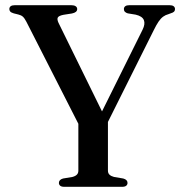

<svg xmlns="http://www.w3.org/2000/svg" viewBox="-20 -720 704 740"><path d="M387.5 -233 296.5 -214.5 81.5 -636.5Q74.5 -650 68 -655.8Q61.5 -661.5 51 -664L33 -668.5Q23 -671.5 19.5 -675.5Q16 -679.5 16 -685Q16 -692 21.2 -696Q26.5 -700 37.5 -700H254.5Q265.5 -700 271.5 -696Q277.5 -692 277.5 -685Q277.5 -672 257 -668L225 -663Q207 -659.5 203 -652.8Q199 -646 205.5 -632L385 -266.5L351.5 -247L529.5 -605.5Q540.5 -627.5 534.5 -642.5Q528.5 -657.5 503 -663.5L472.5 -668.5Q465.5 -670.5 461.5 -674.5Q457.5 -678.5 457.5 -685Q457.5 -692 462.8 -696Q468 -700 478.5 -700H633Q644 -700 649.2 -696Q654.5 -692 654.5 -685Q654.5 -679 651 -675.2Q647.5 -671.5 637.5 -668.5L629.5 -665.5Q618 -662.5 608.8 -655.8Q599.5 -649 591 -636.5Q582.5 -624 572 -602.5ZM282 -255 396 -256.5V-62.5Q396 -52.5 402 -46.8Q408 -41 419.5 -38L455 -32Q471.5 -27.5 471.5 -15Q471.5 -8.5 466.5 -4.2Q461.5 0 451 0H227.5Q217 0 212 -4.2Q207 -8.5 207 -15Q207 -27.5 223 -32L259 -38Q270.5 -41 276.2 -46.8Q282 -52.5 282 -62.5Z"/></svg>

Font: Fraunces 48pt
Style: Regular
Weight: 400
Version: Version 1.000;[b76b70a41]